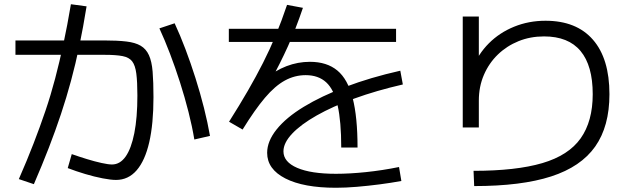

<svg xmlns="http://www.w3.org/2000/svg" viewBox="-20 -837 3040 907"><path d="M528 13Q504 13 465 5.5Q426 -2 382.5 -15Q339 -28 300 -43L319 -109Q353 -97 390.5 -85.5Q428 -74 460 -67Q492 -60 509 -60Q547 -60 573.5 -97.5Q600 -135 614.5 -208Q629 -281 629 -386Q629 -450 624 -489Q619 -528 604.5 -547Q590 -566 559 -572Q528 -578 476 -578H53V-646H470Q534 -646 576.5 -641Q619 -636 644.5 -621Q670 -606 683.5 -576.5Q697 -547 701 -498.5Q705 -450 705 -378Q705 -252 685 -165Q665 -78 625.5 -32.5Q586 13 528 13ZM69 9Q108 -80 138.5 -159Q169 -238 194.5 -313Q220 -388 240.5 -466Q261 -544 279.5 -630Q298 -716 315 -817L389 -807Q373 -708 355 -621.5Q337 -535 315.5 -455.5Q294 -376 268 -298Q242 -220 210.5 -138.5Q179 -57 140 33ZM898 -178Q888 -239 870.5 -308Q853 -377 830.5 -447.5Q808 -518 783 -583.5Q758 -649 733 -703L805 -727Q831 -671 856 -605Q881 -539 903.5 -468Q926 -397 943.5 -327.5Q961 -258 972 -195Z M1592 -140Q1592 -263 1575 -338.5Q1558 -414 1521 -448Q1484 -482 1424 -482Q1372 -482 1325.5 -456.5Q1279 -431 1231.5 -375Q1184 -319 1126 -225L1062 -262Q1112 -341 1151 -408.5Q1190 -476 1222.5 -540Q1255 -604 1282.5 -670.5Q1310 -737 1336 -814L1411 -800Q1378 -702 1340.5 -619Q1303 -536 1256 -451L1231 -463Q1280 -504 1333.5 -524.5Q1387 -545 1444 -545Q1524 -545 1573.5 -504Q1623 -463 1646 -373.5Q1669 -284 1669 -140ZM1567 50Q1414 50 1328 6Q1242 -38 1242 -115Q1242 -170 1287 -226Q1332 -282 1415 -332.5Q1498 -383 1613.5 -427Q1729 -471 1871 -503L1883 -438Q1757 -409 1654 -371.5Q1551 -334 1476 -291.5Q1401 -249 1360 -205.5Q1319 -162 1319 -122Q1319 -72 1384 -44Q1449 -16 1567 -16Q1632 -16 1709 -24Q1786 -32 1865 -48L1876 18Q1827 27 1773 34Q1719 41 1666 45.5Q1613 50 1567 50ZM1061 -639V-701H1851V-639Z M2217 -30Q2418 -30 2542 -66.5Q2666 -103 2723 -183.5Q2780 -264 2780 -392Q2780 -527 2722.5 -596Q2665 -665 2550 -665Q2485 -665 2429.5 -642.5Q2374 -620 2332 -579.5Q2290 -539 2266 -483.5Q2242 -428 2242 -362V-235H2166V-759H2242V-511H2210Q2239 -582 2289.5 -632.5Q2340 -683 2409 -711Q2478 -739 2557 -739Q2703 -739 2781 -649.5Q2859 -560 2859 -392Q2859 -240 2791.5 -144.5Q2724 -49 2583.5 -3.5Q2443 42 2220 42Z"/></svg>

Font: M PLUS 1
Style: Regular
Weight: 400
Designer: Coji Morishita
Foundry: UNDERFOREST DESIGN
Version: Version 1.001